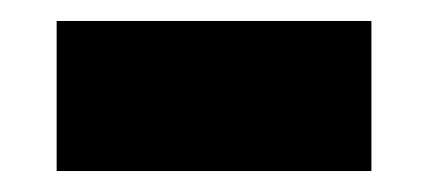

<svg xmlns="http://www.w3.org/2000/svg" viewBox="-20 -349 408 183"><path d="M34 -329H334V-186H34Z"/></svg>

Font: Lalezar
Style: Regular
Weight: 400
Designer: Borna Izadpanah
Foundry: Borna Izadpanah
Version: Version 1.004